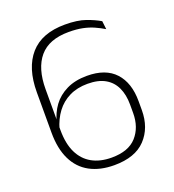

<svg xmlns="http://www.w3.org/2000/svg" viewBox="-122 -743 767 848"><g transform="rotate(-20 261.0 -319.0)"><path d="M272 10Q205 10 157.2 -16Q109.5 -42 84.5 -93.5Q59.5 -145 59.5 -220V-409.5Q59.5 -523.5 114.2 -586Q169 -648.5 278 -648.5Q336.5 -648.5 374.5 -635Q412.5 -621.5 438.5 -606L443 -567Q421.5 -580 398.5 -590.2Q375.5 -600.5 347.5 -606.2Q319.5 -612 282.5 -612Q189.5 -612 145 -559.5Q100.5 -507 100.5 -409V-217Q100.5 -153.5 121 -111Q141.5 -68.5 180 -47Q218.5 -25.5 272.5 -25.5Q351.5 -25.5 389.8 -68.2Q428 -111 428 -178V-218Q428 -264.5 412.2 -298.2Q396.5 -332 364.5 -350.2Q332.5 -368.5 282.5 -368.5Q233.5 -368.5 196.5 -350.2Q159.5 -332 135 -299.2Q110.5 -266.5 98 -222.5L88.5 -255.5H97Q107 -296.5 131.2 -329.8Q155.5 -363 195.8 -382.8Q236 -402.5 292 -402.5Q379.5 -402.5 424 -354Q468.5 -305.5 468.5 -219V-177.5Q468.5 -94 419.2 -42Q370 10 272 10Z"/></g></svg>

Font: Anek Malayalam ExtraLight
Style: Regular
Weight: 250
Version: Version 1.003